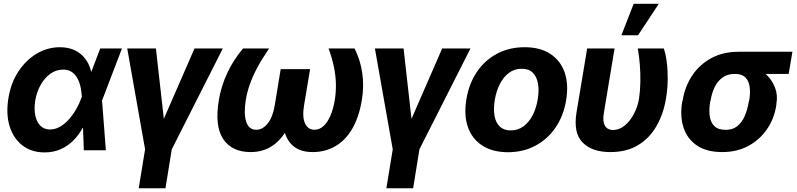

<svg xmlns="http://www.w3.org/2000/svg" viewBox="-20 -806 4274 1030"><path d="M218.3 11.7Q147.9 11.2 99.6 -26.4Q51.3 -64 31.2 -129.9Q11.2 -195.8 25.4 -280.8Q38.6 -361.8 79.1 -423.1Q119.6 -484.4 177.7 -518.6Q235.8 -552.7 300.8 -552.7Q347.2 -552.7 381.6 -536.1Q416 -519.5 438.2 -489.7Q460.4 -460 469.2 -420.9L515.6 -424.3L527.3 -269.5L547.9 0H429.7L419.4 -283.2Q418 -308.6 413.1 -334.5Q408.2 -360.4 397 -382.6Q385.7 -404.8 366.9 -418.7Q348.1 -432.6 318.8 -432.6Q281.2 -432.6 250.5 -410.6Q219.7 -388.7 198.5 -351.3Q177.2 -314 168.9 -265.6Q162.1 -220.7 169.4 -186Q176.8 -151.4 196.5 -131.6Q216.3 -111.8 247.1 -111.3Q277.3 -111.3 303.7 -127.2Q330.1 -143.1 351.8 -168.2Q373.5 -193.4 389.6 -221.9Q405.8 -250.5 415 -276.4L517.6 -545.9H634.3L529.3 -271.5L466.8 -124L423.3 -119.6Q402.3 -81.1 372.6 -51.5Q342.8 -22 304.4 -5.1Q266.1 11.7 218.3 11.7Z M662.6 -545.9H816.4L858.9 -168.5L1023.4 -545.9H1175.3L901.4 -4.9L867.7 204.1H724.1L758.3 -4.9Z M1283.7 -545.9H1423.8Q1386.7 -492.2 1361.3 -445.1Q1335.9 -397.9 1320.8 -355.2Q1305.7 -312.5 1298.8 -271.5Q1286.6 -196.3 1300.8 -153.1Q1314.9 -109.9 1354.5 -109.9Q1389.2 -109.9 1416.3 -143.8Q1443.4 -177.7 1454.1 -242.2L1485.8 -435.1H1596.7L1566.9 -256.8Q1553.7 -176.3 1521.7 -116.2Q1489.7 -56.2 1440.4 -23.2Q1391.1 9.8 1324.2 9.8Q1224.1 9.8 1177.2 -60.5Q1130.4 -130.9 1154.3 -271Q1167 -346.2 1200 -416Q1232.9 -485.8 1283.7 -545.9ZM1742.7 -545.9H1882.3Q1912.6 -485.8 1923.1 -416Q1933.6 -346.2 1921.4 -271Q1906.2 -177.7 1869.6 -115.2Q1833 -52.7 1778.8 -21.5Q1724.6 9.8 1657.2 9.8Q1590.8 9.8 1552.5 -23.2Q1514.2 -56.2 1502.4 -116.2Q1490.7 -176.3 1503.9 -256.8L1533.2 -435.1H1643.6L1611.3 -242.2Q1600.6 -177.7 1616.5 -143.8Q1632.3 -109.9 1667 -109.9Q1693.4 -109.9 1715.1 -129.4Q1736.8 -148.9 1752.4 -185.1Q1768.1 -221.2 1776.4 -271.5Q1782.7 -312.5 1782 -355.2Q1781.2 -397.9 1771.7 -445.1Q1762.2 -492.2 1742.7 -545.9Z M1991.2 -545.9H2145L2187.5 -168.5L2352.1 -545.9H2503.9L2230 -4.9L2196.3 204.1H2052.7L2086.9 -4.9Z M2705.1 10.7Q2621.6 10.3 2566.9 -25.4Q2512.2 -61 2490 -124.8Q2467.8 -188.5 2481.9 -272.9Q2495.6 -356.9 2538.1 -419.9Q2580.6 -482.9 2646.2 -517.8Q2711.9 -552.7 2794.4 -552.7Q2877.4 -552.7 2932.1 -517.1Q2986.8 -481.4 3009 -417.5Q3031.2 -353.5 3017.1 -268.6Q3003.4 -185.1 2960.7 -122.3Q2918 -59.6 2852.8 -24.7Q2787.6 10.3 2705.1 10.7ZM2720.2 -106.4Q2758.3 -106.4 2788.1 -128.2Q2817.9 -149.9 2837.4 -187.7Q2856.9 -225.6 2864.7 -273.4Q2872.6 -320.8 2866 -357.9Q2859.4 -395 2837.9 -416.3Q2816.4 -437.5 2778.8 -437Q2740.7 -437.5 2710.9 -415.5Q2681.2 -393.6 2661.6 -355.5Q2642.1 -317.4 2634.3 -269.5Q2626.5 -222.7 2632.8 -185.5Q2639.2 -148.4 2660.9 -127.4Q2682.6 -106.4 2720.2 -106.4Z M3129.9 -545.9H3276.9L3219.7 -201.7Q3213.9 -166.5 3219.5 -146Q3225.1 -125.5 3238.3 -117.2Q3251.5 -108.9 3268.1 -108.4Q3303.2 -108.9 3332.3 -133.3Q3361.3 -157.7 3381.3 -196.3Q3401.4 -234.9 3408.2 -277.3Q3414.6 -320.8 3415.3 -367.2Q3416 -413.6 3412.4 -459.5Q3408.7 -505.4 3401.4 -545.9H3541Q3551.3 -516.1 3556.9 -472.9Q3562.5 -429.7 3562 -379.4Q3561.5 -329.1 3552.7 -277.3Q3539.6 -196.8 3502.9 -131.6Q3466.3 -66.4 3404.5 -28.3Q3342.8 9.8 3253.9 9.8Q3156.2 9.8 3105.5 -41.5Q3054.7 -92.8 3072.8 -203.1ZM3313.5 -616.7 3379.4 -785.6H3514.2L3402.8 -616.7Z M3639.6 -258.8 3642.6 -269.5Q3654.8 -343.3 3694.1 -401.9Q3733.4 -460.4 3796.4 -494.4Q3859.4 -528.3 3941.9 -528.3Q3952.1 -522 3960 -505.9Q3967.8 -489.7 3982.2 -472.9Q3996.6 -456.1 4025.4 -446.3Q4062 -434.1 4092.3 -404.8Q4122.6 -375.5 4137.9 -335.2Q4153.3 -294.9 4145 -249L4144 -238.3Q4132.8 -168.5 4094.2 -112.3Q4055.7 -56.2 3994.6 -23.2Q3933.6 9.8 3854 9.8Q3771 9.8 3719 -25.4Q3667 -60.5 3647 -121.3Q3627 -182.1 3639.6 -258.8ZM3792.5 -269.5 3789.6 -258.8Q3782.7 -217.3 3787.4 -183.3Q3792 -149.4 3812.5 -129.4Q3833 -109.4 3873.5 -109.4Q3910.6 -109.4 3935.5 -129.4Q3960.4 -149.4 3975.1 -183.3Q3989.7 -217.3 3996.6 -258.8L3999.5 -269.5Q4005.9 -307.6 4001.7 -339.4Q3997.6 -371.1 3978.8 -390.4Q3960 -409.7 3922.9 -409.2Q3883.3 -409.7 3856.4 -390.4Q3829.6 -371.1 3814.2 -339.4Q3798.8 -307.6 3792.5 -269.5ZM4231 -528.3 4210.9 -409.2H3922.9L3941.9 -528.3Z"/></svg>

Font: Inter Tight
Style: Bold Italic
Weight: 700
Italic angle: -9.39999°
Designer: Rasmus Andersson
Foundry: rsms
Version: Version 3.004